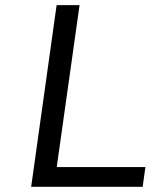

<svg xmlns="http://www.w3.org/2000/svg" viewBox="-20 -720 620 740"><path d="M540.5 -76.2 529.8 0H100.1L198.2 -700.2H286.6L198.7 -76.2Z"/></svg>

Font: Fivo Sans
Style: Italic
Weight: 400
Designer: Alexander Slobzheninov
Foundry: Alexander Slobzheninov
Version: 1.0